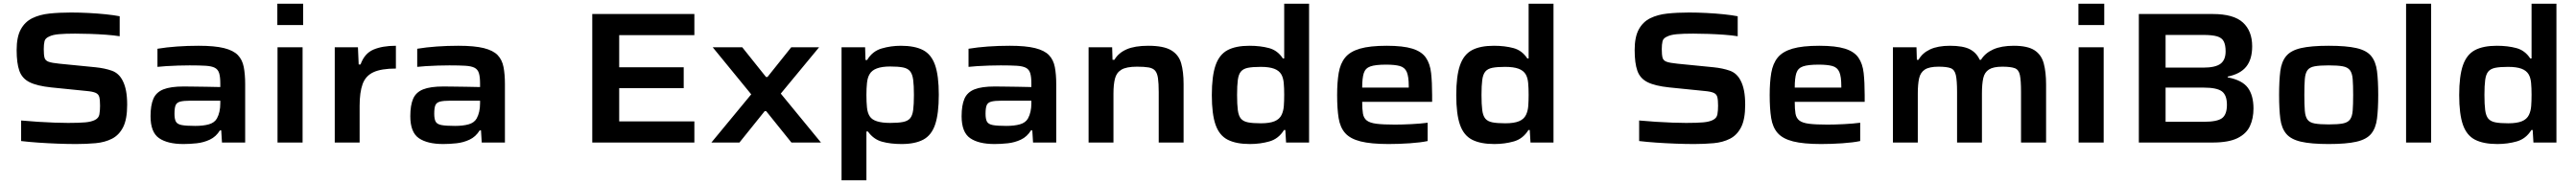

<svg xmlns="http://www.w3.org/2000/svg" viewBox="-20 -763 13777 985"><path d="M387 8Q341 8 288.5 6Q236 4 185 0.5Q134 -3 93 -8V-118Q136 -114 182.5 -111Q229 -108 271.5 -106.5Q314 -105 344 -105Q403 -105 436 -108Q469 -111 488 -121Q508 -131 511.5 -151Q515 -171 515 -197Q515 -228 511 -243.5Q507 -259 491.5 -266Q476 -273 442 -276L254 -295Q178 -303 138 -323Q98 -343 83.5 -384Q69 -425 69 -495Q69 -565 91 -605.5Q113 -646 152.5 -665.5Q192 -685 244.5 -690.5Q297 -696 360 -696Q405 -696 453.5 -693.5Q502 -691 545.5 -686.5Q589 -682 620 -676V-569Q589 -574 548 -577Q507 -580 463.5 -581.5Q420 -583 382 -583Q328 -583 295 -580Q262 -577 244 -568Q222 -559 218 -542Q214 -525 214 -500Q214 -470 218 -454.5Q222 -439 239.5 -432.5Q257 -426 298 -422L490 -403Q540 -398 578 -384.5Q616 -371 636 -331Q648 -308 654 -276.5Q660 -245 660 -202Q660 -125 638.5 -82.5Q617 -40 579 -20.5Q541 -1 491.5 3.5Q442 8 387 8Z M961 8Q876 8 830.5 -23.5Q785 -55 785 -141Q785 -199 800 -234Q815 -269 853.5 -284.5Q892 -300 962 -300Q976 -300 1010 -299.5Q1044 -299 1084.5 -298.5Q1125 -298 1158 -297V-316Q1158 -351 1152 -371Q1146 -391 1129 -400Q1112 -409 1079.5 -411Q1047 -413 994 -413Q967 -413 933 -412Q899 -411 868.5 -409Q838 -407 822 -405V-502Q870 -510 926 -514Q982 -518 1042 -518Q1128 -518 1178 -505.5Q1228 -493 1252 -468Q1276 -443 1283.5 -404Q1291 -365 1291 -312V0H1167L1163 -65H1156Q1135 -31 1102 -15.5Q1069 0 1032 4Q995 8 961 8ZM1024 -89Q1067 -89 1097 -97.5Q1127 -106 1140 -129Q1158 -162 1158 -210V-224H998Q962 -224 943.5 -219Q925 -214 919 -199.5Q913 -185 913 -154Q913 -126 920.5 -112Q928 -98 952 -93.5Q976 -89 1024 -89Z M1463 -629V-743H1601V-629ZM1464 0V-510H1598V0Z M1770 0V-510H1894L1898 -418H1908Q1929 -477 1977 -497.5Q2025 -518 2097 -518V-396Q2019 -396 1977 -376.5Q1935 -357 1919 -313Q1903 -269 1903 -196V0Z M2350 8Q2265 8 2219.5 -23.5Q2174 -55 2174 -141Q2174 -199 2189 -234Q2204 -269 2242.5 -284.5Q2281 -300 2351 -300Q2365 -300 2399 -299.5Q2433 -299 2473.5 -298.5Q2514 -298 2547 -297V-316Q2547 -351 2541 -371Q2535 -391 2518 -400Q2501 -409 2468.5 -411Q2436 -413 2383 -413Q2356 -413 2322 -412Q2288 -411 2257.5 -409Q2227 -407 2211 -405V-502Q2259 -510 2315 -514Q2371 -518 2431 -518Q2517 -518 2567 -505.5Q2617 -493 2641 -468Q2665 -443 2672.5 -404Q2680 -365 2680 -312V0H2556L2552 -65H2545Q2524 -31 2491 -15.5Q2458 0 2421 4Q2384 8 2350 8ZM2413 -89Q2456 -89 2486 -97.5Q2516 -106 2529 -129Q2547 -162 2547 -210V-224H2387Q2351 -224 2332.5 -219Q2314 -214 2308 -199.5Q2302 -185 2302 -154Q2302 -126 2309.5 -112Q2317 -98 2341 -93.5Q2365 -89 2413 -89Z M3147 0V-688H3693V-575H3291V-403H3636V-291H3291V-113H3693V0Z M3784 0 3997 -258 3791 -510H3949L4076 -351H4084L4211 -510H4360L4155 -262L4370 0H4212L4077 -168H4069L3934 0Z M4480 202V-510H4606L4608 -442H4617Q4645 -489 4694.5 -503.5Q4744 -518 4797 -518Q4871 -518 4915.5 -495Q4960 -472 4980 -415Q5000 -358 5000 -256Q5000 -154 4980.5 -96.5Q4961 -39 4917 -15.5Q4873 8 4801 8Q4742 8 4696.5 -4.5Q4651 -17 4621 -59H4613V202ZM4740 -105Q4783 -105 4808.5 -110Q4834 -115 4846.5 -129.5Q4859 -144 4863 -174Q4867 -204 4867 -255Q4867 -306 4863 -336Q4859 -366 4846.5 -381.5Q4834 -397 4808.5 -402Q4783 -407 4740 -407Q4653 -407 4630 -366Q4619 -348 4616 -319Q4613 -290 4613 -255Q4613 -216 4616 -187Q4619 -158 4631 -140Q4653 -105 4740 -105Z M5298 8Q5213 8 5167.5 -23.5Q5122 -55 5122 -141Q5122 -199 5137 -234Q5152 -269 5190.5 -284.5Q5229 -300 5299 -300Q5313 -300 5347 -299.5Q5381 -299 5421.5 -298.5Q5462 -298 5495 -297V-316Q5495 -351 5489 -371Q5483 -391 5466 -400Q5449 -409 5416.5 -411Q5384 -413 5331 -413Q5304 -413 5270 -412Q5236 -411 5205.5 -409Q5175 -407 5159 -405V-502Q5207 -510 5263 -514Q5319 -518 5379 -518Q5465 -518 5515 -505.5Q5565 -493 5589 -468Q5613 -443 5620.5 -404Q5628 -365 5628 -312V0H5504L5500 -65H5493Q5472 -31 5439 -15.5Q5406 0 5369 4Q5332 8 5298 8ZM5361 -89Q5404 -89 5434 -97.5Q5464 -106 5477 -129Q5495 -162 5495 -210V-224H5335Q5299 -224 5280.5 -219Q5262 -214 5256 -199.5Q5250 -185 5250 -154Q5250 -126 5257.5 -112Q5265 -98 5289 -93.5Q5313 -89 5361 -89Z M5801 0V-510H5927L5929 -443H5939Q5961 -480 6004.5 -499Q6048 -518 6120 -518Q6202 -518 6242.5 -494Q6283 -470 6296 -424.5Q6309 -379 6309 -313V0H6176V-270Q6176 -317 6172 -344.5Q6168 -372 6156.5 -385Q6145 -398 6122 -402Q6099 -406 6060 -406Q6003 -406 5976.5 -390Q5950 -374 5942 -342Q5934 -310 5934 -263V0Z M6664 8Q6590 8 6545 -15Q6500 -38 6480 -95Q6460 -152 6460 -254Q6460 -356 6480 -413.5Q6500 -471 6544 -494.5Q6588 -518 6661 -518Q6720 -518 6766 -505.5Q6812 -493 6840 -450H6847V-743H6980V0H6857L6853 -67H6846Q6817 -20 6768 -6Q6719 8 6664 8ZM6722 -103Q6769 -103 6795.5 -114Q6822 -125 6833 -148Q6843 -169 6845 -195.5Q6847 -222 6847 -256Q6847 -292 6844.5 -319Q6842 -346 6832 -364Q6820 -385 6793.5 -395Q6767 -405 6721 -405Q6678 -405 6653 -400Q6628 -395 6615.5 -380Q6603 -365 6599 -335Q6595 -305 6595 -255Q6595 -204 6599 -173.5Q6603 -143 6615.5 -128Q6628 -113 6653.5 -108Q6679 -103 6722 -103Z M7405 8Q7311 8 7255.5 -6Q7200 -20 7173 -50.5Q7146 -81 7138 -131Q7130 -181 7130 -254Q7130 -323 7138.5 -373Q7147 -423 7173 -455Q7199 -487 7252 -502.5Q7305 -518 7395 -518Q7483 -518 7532.5 -502.5Q7582 -487 7604.5 -454.5Q7627 -422 7632.5 -372Q7638 -322 7638 -253V-218H7264Q7264 -179 7268 -155Q7272 -131 7288.5 -118Q7305 -105 7340.5 -100.5Q7376 -96 7439 -96Q7477 -96 7527 -98.5Q7577 -101 7614 -106V-8Q7577 0 7518.5 4Q7460 8 7405 8ZM7264 -294H7513V-302Q7513 -353 7502.5 -377.5Q7492 -402 7465.5 -409.5Q7439 -417 7392 -417Q7335 -417 7308 -407.5Q7281 -398 7272.5 -371.5Q7264 -345 7264 -294Z M7971 8Q7897 8 7852 -15Q7807 -38 7787 -95Q7767 -152 7767 -254Q7767 -356 7787 -413.5Q7807 -471 7851 -494.5Q7895 -518 7968 -518Q8027 -518 8073 -505.5Q8119 -493 8147 -450H8154V-743H8287V0H8164L8160 -67H8153Q8124 -20 8075 -6Q8026 8 7971 8ZM8029 -103Q8076 -103 8102.5 -114Q8129 -125 8140 -148Q8150 -169 8152 -195.5Q8154 -222 8154 -256Q8154 -292 8151.5 -319Q8149 -346 8139 -364Q8127 -385 8100.5 -395Q8074 -405 8028 -405Q7985 -405 7960 -400Q7935 -395 7922.5 -380Q7910 -365 7906 -335Q7902 -305 7902 -255Q7902 -204 7906 -173.5Q7910 -143 7922.5 -128Q7935 -113 7960.5 -108Q7986 -103 8029 -103Z M9039 8Q8993 8 8940.5 6Q8888 4 8837 0.5Q8786 -3 8745 -8V-118Q8788 -114 8834.5 -111Q8881 -108 8923.5 -106.5Q8966 -105 8996 -105Q9055 -105 9088 -108Q9121 -111 9140 -121Q9160 -131 9163.5 -151Q9167 -171 9167 -197Q9167 -228 9163 -243.5Q9159 -259 9143.5 -266Q9128 -273 9094 -276L8906 -295Q8830 -303 8790 -323Q8750 -343 8735.5 -384Q8721 -425 8721 -495Q8721 -565 8743 -605.5Q8765 -646 8804.5 -665.5Q8844 -685 8896.5 -690.5Q8949 -696 9012 -696Q9057 -696 9105.5 -693.5Q9154 -691 9197.5 -686.5Q9241 -682 9272 -676V-569Q9241 -574 9200 -577Q9159 -580 9115.5 -581.5Q9072 -583 9034 -583Q8980 -583 8947 -580Q8914 -577 8896 -568Q8874 -559 8870 -542Q8866 -525 8866 -500Q8866 -470 8870 -454.5Q8874 -439 8891.5 -432.5Q8909 -426 8950 -422L9142 -403Q9192 -398 9230 -384.5Q9268 -371 9288 -331Q9300 -308 9306 -276.5Q9312 -245 9312 -202Q9312 -125 9290.5 -82.5Q9269 -40 9231 -20.5Q9193 -1 9143.5 3.5Q9094 8 9039 8Z M9718 8Q9624 8 9568.5 -6Q9513 -20 9486 -50.5Q9459 -81 9451 -131Q9443 -181 9443 -254Q9443 -323 9451.5 -373Q9460 -423 9486 -455Q9512 -487 9565 -502.5Q9618 -518 9708 -518Q9796 -518 9845.5 -502.5Q9895 -487 9917.5 -454.5Q9940 -422 9945.5 -372Q9951 -322 9951 -253V-218H9577Q9577 -179 9581 -155Q9585 -131 9601.5 -118Q9618 -105 9653.5 -100.5Q9689 -96 9752 -96Q9790 -96 9840 -98.5Q9890 -101 9927 -106V-8Q9890 0 9831.5 4Q9773 8 9718 8ZM9577 -294H9826V-302Q9826 -353 9815.5 -377.5Q9805 -402 9778.5 -409.5Q9752 -417 9705 -417Q9648 -417 9621 -407.5Q9594 -398 9585.5 -371.5Q9577 -345 9577 -294Z M10102 0V-510H10228L10230 -443H10239Q10259 -479 10300.5 -498.5Q10342 -518 10407 -518Q10477 -518 10513 -499.5Q10549 -481 10566 -443H10573Q10595 -479 10638.5 -498.5Q10682 -518 10748 -518Q10822 -518 10859 -494Q10896 -470 10908.5 -423.5Q10921 -377 10921 -311V0H10787V-270Q10787 -332 10781 -361Q10775 -390 10753.5 -398Q10732 -406 10687 -406Q10639 -406 10615.5 -391Q10592 -376 10585 -344.5Q10578 -313 10578 -263V0H10445V-270Q10445 -332 10438.5 -361Q10432 -390 10411 -398Q10390 -406 10346 -406Q10296 -406 10272.5 -390.5Q10249 -375 10242 -343.5Q10235 -312 10235 -263V0Z M11094 -629V-743H11232V-629ZM11095 0V-510H11229V0Z M11417 0V-688H11812Q11924 -688 11973.5 -642.5Q12023 -597 12023 -515Q12023 -446 11991.5 -406.5Q11960 -367 11892 -353V-349Q11970 -334 12000 -293Q12030 -252 12030 -182Q12030 -129 12011 -88Q11992 -47 11944.5 -23.5Q11897 0 11811 0ZM11560 -401H11761Q11826 -401 11853.5 -421.5Q11881 -442 11881 -488Q11881 -522 11871 -541.5Q11861 -561 11835 -568.5Q11809 -576 11761 -576H11560ZM11560 -111H11764Q11836 -111 11862 -130.5Q11888 -150 11888 -202Q11888 -254 11861 -274Q11834 -294 11764 -294H11560Z M12432 8Q12338 8 12284 -4.5Q12230 -17 12205 -47Q12180 -77 12173.5 -127.5Q12167 -178 12167 -255Q12167 -332 12173.5 -382.5Q12180 -433 12205 -463Q12230 -493 12284 -505.5Q12338 -518 12432 -518Q12527 -518 12581 -505.5Q12635 -493 12659.5 -463Q12684 -433 12690.5 -382.5Q12697 -332 12697 -255Q12697 -178 12690.5 -127.5Q12684 -77 12659.5 -47Q12635 -17 12581 -4.5Q12527 8 12432 8ZM12432 -97Q12481 -97 12507.5 -102Q12534 -107 12546 -123Q12558 -139 12560.5 -170.5Q12563 -202 12563 -255Q12563 -308 12560.5 -339.5Q12558 -371 12546 -387Q12534 -403 12507.5 -408Q12481 -413 12432 -413Q12384 -413 12357 -408Q12330 -403 12318.5 -387Q12307 -371 12304.5 -339.5Q12302 -308 12302 -255Q12302 -202 12304.5 -170.5Q12307 -139 12318.5 -123Q12330 -107 12357 -102Q12384 -97 12432 -97Z M12846 0V-743H12980V0Z M13334 8Q13260 8 13215 -15Q13170 -38 13150 -95Q13130 -152 13130 -254Q13130 -356 13150 -413.5Q13170 -471 13214 -494.5Q13258 -518 13331 -518Q13390 -518 13436 -505.5Q13482 -493 13510 -450H13517V-743H13650V0H13527L13523 -67H13516Q13487 -20 13438 -6Q13389 8 13334 8ZM13392 -103Q13439 -103 13465.5 -114Q13492 -125 13503 -148Q13513 -169 13515 -195.5Q13517 -222 13517 -256Q13517 -292 13514.5 -319Q13512 -346 13502 -364Q13490 -385 13463.5 -395Q13437 -405 13391 -405Q13348 -405 13323 -400Q13298 -395 13285.5 -380Q13273 -365 13269 -335Q13265 -305 13265 -255Q13265 -204 13269 -173.5Q13273 -143 13285.5 -128Q13298 -113 13323.5 -108Q13349 -103 13392 -103Z"/></svg>

Font: Saira Expanded SemiBold
Style: Regular
Weight: 600
Width: 7
Designer: Hector Gatti with collaboration of the Omnibus-Type team
Foundry: Omnibus-Type
Version: Version 1.100; ttfautohint (v1.8.3)